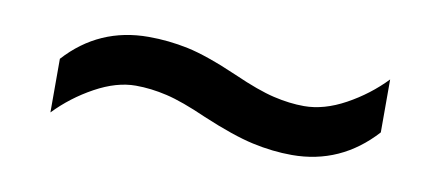

<svg xmlns="http://www.w3.org/2000/svg" viewBox="-30 -490 632 275"><g transform="rotate(10 286.0 -352.5)"><path d="M269 -319Q233 -335 209.5 -340.5Q186 -346 164 -346Q136 -346 105 -329Q74 -312 50 -287V-365Q98 -418 170 -418Q199 -418 227.5 -412Q256 -406 302 -386Q338 -370 361.5 -364.5Q385 -359 406 -359Q435 -359 466 -376Q497 -393 521 -418V-341Q472 -287 401 -287Q373 -287 343.5 -293.5Q314 -300 269 -319Z"/></g></svg>

Font: Noto Sans Old Sogdian
Style: Regular
Weight: 400
Designer: Monotype Design Team
Foundry: Monotype Imaging Inc.
Version: Version 2.002; ttfautohint (v1.8.4.7-5d5b)